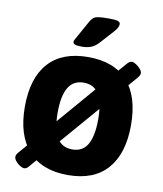

<svg xmlns="http://www.w3.org/2000/svg" viewBox="-82 -785 733 864"><g transform="rotate(10 284.5 -353.0)"><path d="M87 12Q79 12 67.5 5Q56 -2 47.5 -12.5Q39 -23 39 -32Q39 -42 49 -53L460 -531Q471 -544 482 -544Q490 -544 501.5 -536.5Q513 -529 521.5 -519Q530 -509 530 -500Q530 -491 520 -479L108 -1Q98 12 87 12ZM285 8Q166 8 104 -62Q42 -132 42 -262Q42 -393 104 -462Q166 -531 285 -531Q404 -531 465.5 -462Q527 -393 527 -262Q527 -132 465.5 -62Q404 8 285 8ZM285 -109Q333 -109 355 -148Q377 -187 377 -262Q377 -337 355 -375.5Q333 -414 285 -414Q237 -414 214.5 -375.5Q192 -337 192 -262Q192 -187 214.5 -148Q237 -109 285 -109ZM248 -572Q223 -572 215 -576Q207 -580 207 -587Q207 -592 210.5 -598Q214 -604 220 -615L260 -687Q267 -699 274.5 -706Q282 -713 298 -715.5Q314 -718 345 -718Q374 -718 386 -714.5Q398 -711 398 -701Q398 -693 393 -684Q388 -675 379 -665L322 -602Q306 -585 288 -578.5Q270 -572 248 -572Z"/></g></svg>

Font: Asap
Style: Regular
Weight: 400
Designer: Pablo Cosgaya
Foundry: Omnibus-Type
Version: Version 3.001